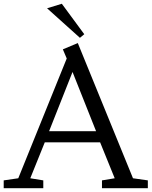

<svg xmlns="http://www.w3.org/2000/svg" viewBox="-23 -996 803 1016"><path d="M516.6 -41.5 584 -52.7 506.8 -242.7H213.9L137.2 -52.7L206.1 -41.5V0H-3.4V-41.5L73.7 -52.7L330.1 -686.5L309.6 -734.9L388.7 -768.1L680.7 -52.7L759.3 -41.5V0H516.6ZM236.8 -301.8H485.4L360.8 -615.2ZM304.2 -976.1 422.9 -814.9 399.9 -795.9 226.1 -952.1Z"/></svg>

Font: Habibi
Style: Regular
Weight: 400
Designer: Magnus Gaarde
Foundry: Magnus Gaarde
Version: Version 1.001